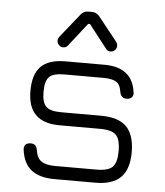

<svg xmlns="http://www.w3.org/2000/svg" viewBox="-50 -725 658 767"><g transform="rotate(5 279.0 -341.0)"><path d="M361 -1C361 -1 197 -1 197 -1C156 -1 124.5 -10 103 -27.5C81.5 -45 68.5 -71.5 64 -107.5C64 -107.5 64 -107.5 64 -107.5C63 -116 65 -123 69.5 -128C74 -132.5 81 -135 90 -135C90 -135 90 -135 90 -135C98.5 -135 104.5 -133 109 -128.5C113 -124 115.5 -117.5 117 -109C117 -109 117 -109 117 -109C120 -88.5 127.5 -74 140 -66C152 -57.5 171 -53.5 197 -53.5C197 -53.5 197 -53.5 197 -53.5C197 -53.5 361 -53.5 361 -53.5C392 -53.5 413.5 -59.5 425 -71C436.5 -82.5 442.5 -104 442.5 -135C442.5 -135 442.5 -135 442.5 -135C442.5 -166.5 436.5 -188 425 -199.5C413.5 -211 392 -217 361 -217C361 -217 361 -217 361 -217C361 -217 199 -217 199 -217C155.5 -217 123.5 -227.5 102.5 -248.5C81 -269 70.5 -301 70.5 -344.5C70.5 -344.5 70.5 -344.5 70.5 -344.5C70.5 -389 81 -421.5 102 -442.5C123 -463 155.5 -473.5 199 -473.5C199 -473.5 199 -473.5 199 -473.5C199 -473.5 356 -473.5 356 -473.5C431.5 -473.5 473 -440 481.5 -373.5C481.5 -373.5 481.5 -373.5 481.5 -373.5C483 -365 481 -358 476.5 -353.5C471.5 -348.5 464.5 -346 456 -346C456 -346 456 -346 456 -346C447.5 -346 441.5 -348 437.5 -352.5C433 -357 430 -363 428.5 -371.5C428.5 -371.5 428.5 -371.5 428.5 -371.5C426 -390 419.5 -403 408.5 -410.5C397 -417.5 379.5 -421 356 -421C356 -421 356 -421 356 -421C356 -421 199 -421 199 -421C170 -421 150 -415.5 139.5 -405C128.5 -394.5 123 -374 123 -344.5C123 -344.5 123 -344.5 123 -344.5C123 -316 128.5 -296.5 139.5 -286C150.5 -275 170.5 -269.5 199 -269.5C199 -269.5 199 -269.5 199 -269.5C199 -269.5 361 -269.5 361 -269.5C407 -269.5 441 -258.5 462.5 -237C484 -215 495 -181 495 -135C495 -135 495 -135 495 -135C495 -89.5 484 -55.5 462.5 -34C441 -12 407 -1 361 -1C361 -1 361 -1 361 -1ZM185.5 -528.5C185.5 -528.5 185.5 -528.5 185.5 -528.5C179 -528.5 173 -531 168.5 -536C163.5 -540.5 161 -546.5 161 -553C161 -553 161 -553 161 -553C161 -556.5 161.5 -559.5 162.5 -562C163.5 -564.5 165 -566.5 166.5 -569C166.5 -569 166.5 -569 166.5 -569C166.5 -569 243.5 -665 243.5 -665C251 -674.5 261 -679.5 273 -679.5C273 -679.5 273 -679.5 273 -679.5C273 -679.5 288 -679.5 288 -679.5C300 -679.5 310 -674.5 318 -665C318 -665 318 -665 318 -665C318 -665 394.5 -569 394.5 -569C396 -566.5 397.5 -564.5 398.5 -562C399.5 -559.5 400 -556.5 400 -553C400 -553 400 -553 400 -553C400 -546.5 397.5 -540.5 393 -536C388.5 -531 382.5 -528.5 375.5 -528.5C375.5 -528.5 375.5 -528.5 375.5 -528.5C367 -528.5 361 -531.5 356.5 -538C356.5 -538 356.5 -538 356.5 -538C356.5 -538 284.5 -630.5 284.5 -630.5C284.5 -630.5 277 -630.5 277 -630.5C277 -630.5 204.5 -538 204.5 -538C200 -531.5 193.5 -528.5 185.5 -528.5Z"/></g></svg>

Font: Jura-Fortis-Regular
Style: Regular
Weight: 500
Designer: Daniel Johnson, Alexei Vanyashin, Mirko Velimirovic
Foundry: Daniel Johnson
Version: ""